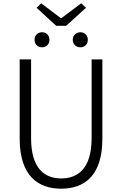

<svg xmlns="http://www.w3.org/2000/svg" viewBox="-20 -1127 740 1161"><path d="M201 -1080 320 -971H380L500 -1080L471 -1107L352 -1018H347L229 -1107ZM189 -886C189 -859 208 -841 234 -841C260 -841 279 -859 279 -886C279 -914 260 -932 234 -932C208 -932 189 -914 189 -886ZM420 -886C420 -859 440 -841 466 -841C492 -841 511 -859 511 -886C511 -914 492 -932 466 -932C440 -932 420 -914 420 -886ZM99 -288C99 -60 214 14 350 14C486 14 599 -60 599 -288V-768H534V-291C534 -107 450 -48 350 -48C251 -48 168 -107 168 -291V-768H99Z"/></svg>

Font: Kawkab Mono Light
Style: Regular
Weight: 300
Monospace: yes
Designer: Abdullah Arif
Foundry: Abdullah Arif
Version: Version 1.000;PS 000.500;hotconv 1.0.88;makeotf.lib2.5.64775